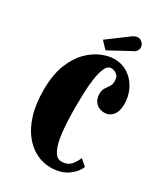

<svg xmlns="http://www.w3.org/2000/svg" viewBox="-170 -740 719 827"><g transform="rotate(30 189.0 -326.0)"><path d="M218.5 11Q183 11 149 -5.5Q115 -22 87.5 -55.8Q60 -89.5 43.8 -141.2Q27.5 -193 27.5 -263.5Q27.5 -339.5 48 -391Q68.5 -442.5 99.5 -473.2Q130.5 -504 164.2 -517.8Q198 -531.5 224 -531.5Q265.5 -531.5 296 -510.8Q326.5 -490 343 -456.2Q359.5 -422.5 359.5 -383.5Q359.5 -347.5 343.2 -328.2Q327 -309 302.5 -309Q277 -309 260.5 -325.2Q244 -341.5 244 -370Q244 -388 251.5 -399.2Q259 -410.5 266.5 -421.5Q274 -432.5 274 -449Q274 -471 261.2 -480.8Q248.5 -490.5 234 -490.5Q216 -490.5 205.8 -468Q195.5 -445.5 190.5 -410.8Q185.5 -376 184.2 -337.5Q183 -299 183 -267.5Q183 -227 185.2 -186Q187.5 -145 194 -110.8Q200.5 -76.5 213.5 -55.5Q226.5 -34.5 247.5 -34.5Q277.5 -34.5 293.5 -53Q309.5 -71.5 316.5 -92L347.5 -65Q335.5 -35 302.8 -12Q270 11 218.5 11ZM173 -544.5 140.5 -578.5 238 -651Q245.5 -656.5 252.5 -659.8Q259.5 -663 266 -663Q276 -663 283.5 -657.8Q291 -652.5 295 -645.5Q299 -638.5 299 -630.5Q299 -621 293 -612.5Q287 -604 273 -598.5Z"/></g></svg>

Font: Imbue Thin 10pt Black
Style: Regular
Weight: 900
Version: Version 1.102